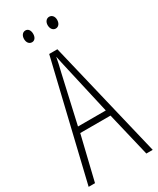

<svg xmlns="http://www.w3.org/2000/svg" viewBox="-222 -951 837 1017"><g transform="rotate(-30 196.0 -442.5)"><path d="M95 -849C95 -828 106 -813 124 -813C140 -813 151 -827 151 -849C151 -871 140 -885 124 -885C106 -885 95 -869 95 -849ZM240 -850C240 -828 252 -813 269 -813C286 -813 298 -828 298 -850C298 -872 285 -885 269 -885C252 -885 240 -870 240 -850ZM353 0H392L221 -714H171L0 0H39L104 -269H289ZM215 -596 281 -305H111L177 -597C185 -631 191 -654 196 -683C202 -654 207 -630 215 -596Z"/></g></svg>

Font: Noto Sans Armenian ExtraCondensed ExtraLight
Style: Regular
Weight: 200
Width: 2
Designer: Monotype Design Team
Foundry: Monotype Imaging Inc.
Version: Version 2.008